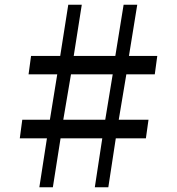

<svg xmlns="http://www.w3.org/2000/svg" viewBox="-20 -790 747 810"><path d="M178 -206.5H63.5L74 -285H190.5L221.5 -476.5H100.5L111 -554H234L268 -770H325L291 -554H466.5L501.5 -770H559L524 -554H643.5L633 -476.5H513L481 -285H606.5L595.5 -206.5H468.5L437 0H380L411.5 -206.5H235.5L203 0H146ZM424 -285 455.5 -476.5H279.5L247 -285Z"/></svg>

Font: Merriweather 28pt Medium
Style: Regular
Weight: 500
Version: Version 2.100